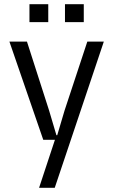

<svg xmlns="http://www.w3.org/2000/svg" viewBox="-20 -699 542 919"><path d="M243 -30H187L25 -500H109L215 -170L250 -52H254L289 -170L398 -500H477L242 200H167ZM121 -679H211V-593H121ZM291 -679H381V-593H291Z"/></svg>

Font: TASA Orbiter VF Text
Style: Regular
Weight: 400
Designer: Weizhong Zhang
Foundry: 本地遙控
Version: Version 1.001;Glyphs 3.2 (3192)